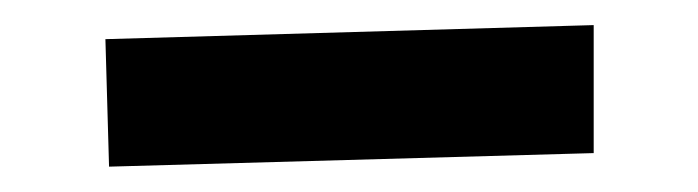

<svg xmlns="http://www.w3.org/2000/svg" viewBox="-20 -415 556 153"><path d="M64 -383.8 453.1 -395V-293L66.9 -282.2Z"/></svg>

Font: Preahvihear
Style: Regular
Weight: 400
Designer: Danh Hong
Version: Version 8.002; ttfautohint (v1.8.3)